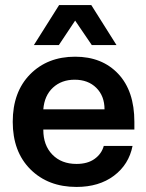

<svg xmlns="http://www.w3.org/2000/svg" viewBox="-20 -736 584 766"><path d="M285.2 9.8Q171.9 9.8 101.3 -60.5Q30.8 -130.9 30.8 -250Q30.8 -369.1 100.1 -439.5Q169.4 -509.8 279.8 -509.8Q387.2 -509.8 451.7 -441.4Q516.1 -373 516.1 -250V-219.2H152.8V-217.8Q152.8 -156.2 189 -119.1Q225.1 -82 285.2 -82Q329.6 -82 357.4 -102.1Q385.3 -122.1 394 -153.8H508.8Q494.1 -79.6 434.6 -34.9Q375 9.8 285.2 9.8ZM115.2 -556.2 215.8 -715.8H344.2L444.8 -556.2H346.2L279.8 -653.8L214.8 -556.2ZM152.8 -299.8H397Q397 -353 364.3 -385.5Q331.5 -418 277.8 -418Q225.6 -418 191.4 -386.5Q157.2 -355 152.8 -299.8Z"/></svg>

Font: TASA Orbiter Display SemiBold
Style: Regular
Weight: 600
Designer: Weizhong Zhang
Version: Version 1.000;Glyphs 3.1.2 (3151)